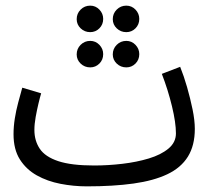

<svg xmlns="http://www.w3.org/2000/svg" viewBox="-20 -640 766 681"><path d="M288 21 314 -53Q363 -53 414 -59Q465 -65 508 -78Q551 -91 577.5 -113Q604 -135 604 -167Q604 -205 590 -263Q576 -321 554 -378L619 -403Q632 -371 643.5 -331Q655 -291 663 -252Q671 -213 671 -183Q671 -124 646.5 -84.5Q622 -45 573.5 -22Q525 1 453.5 11Q382 21 288 21ZM288 21Q241 21 194.5 12Q148 3 110.5 -18Q73 -39 50.5 -74.5Q28 -110 28 -164Q28 -191 32.5 -219.5Q37 -248 44.5 -276Q52 -304 59 -329L126 -309Q122 -296 116.5 -273Q111 -250 106.5 -225Q102 -200 102 -179Q102 -141 121 -112.5Q140 -84 186.5 -68.5Q233 -53 314 -53L334 -11ZM300 -526Q280 -526 266 -539.5Q252 -553 252 -572Q252 -592 266 -606Q280 -620 300 -620Q319 -620 332.5 -606Q346 -592 346 -573Q346 -553 332.5 -539.5Q319 -526 300 -526ZM300 -401Q280 -401 266 -414.5Q252 -428 252 -447Q252 -467 266 -481Q280 -495 300 -495Q319 -495 332.5 -481Q346 -467 346 -448Q346 -428 332.5 -414.5Q319 -401 300 -401ZM428 -526Q408 -526 394 -539.5Q380 -553 380 -572Q380 -592 394 -606Q408 -620 428 -620Q447 -620 460.5 -606Q474 -592 474 -573Q474 -553 460.5 -539.5Q447 -526 428 -526ZM428 -401Q408 -401 394 -414.5Q380 -428 380 -447Q380 -467 394 -481Q408 -495 428 -495Q447 -495 460.5 -481Q474 -467 474 -448Q474 -428 460.5 -414.5Q447 -401 428 -401Z"/></svg>

Font: Noto Sans Arabic ExtraCondensed
Style: Regular
Weight: 400
Width: 2
Designer: Monotype Design Team, Nadine Chahine, Nizar Qandah and Khaled Hosny
Foundry: Monotype Imaging Inc.
Version: Version 2.012